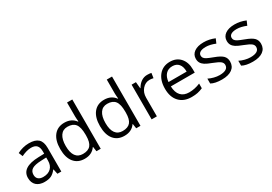

<svg xmlns="http://www.w3.org/2000/svg" viewBox="27 -1657 3631 2564"><g transform="rotate(-30 1842.5 -375.0)"><path d="M415 0 398.9 -76.2H395Q355 -25.9 315.2 -8.1Q275.4 9.8 215.8 9.8Q136.2 9.8 91.1 -31.2Q45.9 -72.3 45.9 -147.9Q45.9 -310.1 305.2 -317.9L396 -320.8V-354Q396 -417 368.9 -447Q341.8 -477.1 282.2 -477.1Q215.3 -477.1 130.9 -436L106 -498Q145.5 -519.5 192.6 -531.7Q239.7 -543.9 287.1 -543.9Q382.8 -543.9 429 -501.5Q475.1 -459 475.1 -365.2V0ZM231.9 -57.1Q307.6 -57.1 350.8 -98.6Q394 -140.1 394 -214.8V-263.2L313 -259.8Q216.3 -256.3 173.6 -229.7Q130.9 -203.1 130.9 -147Q130.9 -103 157.5 -80.1Q184.1 -57.1 231.9 -57.1Z M1006.3 -71.8H1002Q945.8 9.8 834 9.8Q729 9.8 670.7 -62Q612.3 -133.8 612.3 -266.1Q612.3 -398.4 670.9 -471.7Q729.5 -544.9 834 -544.9Q942.9 -544.9 1001 -465.8H1007.3L1003.9 -504.4L1002 -542V-759.8H1083V0H1017.1ZM844.2 -58.1Q927.2 -58.1 964.6 -103.3Q1002 -148.4 1002 -249V-266.1Q1002 -379.9 964.1 -428.5Q926.3 -477.1 843.3 -477.1Q772 -477.1 734.1 -421.6Q696.3 -366.2 696.3 -265.1Q696.3 -162.6 733.9 -110.4Q771.5 -58.1 844.2 -58.1Z M1619.1 -71.8H1614.7Q1558.6 9.8 1446.8 9.8Q1341.8 9.8 1283.4 -62Q1225.1 -133.8 1225.1 -266.1Q1225.1 -398.4 1283.7 -471.7Q1342.3 -544.9 1446.8 -544.9Q1555.7 -544.9 1613.8 -465.8H1620.1L1616.7 -504.4L1614.7 -542V-759.8H1695.8V0H1629.9ZM1457 -58.1Q1540 -58.1 1577.4 -103.3Q1614.7 -148.4 1614.7 -249V-266.1Q1614.7 -379.9 1576.9 -428.5Q1539.1 -477.1 1456.1 -477.1Q1384.8 -477.1 1346.9 -421.6Q1309.1 -366.2 1309.1 -265.1Q1309.1 -162.6 1346.7 -110.4Q1384.3 -58.1 1457 -58.1Z M2111.8 -544.9Q2147.5 -544.9 2175.8 -539.1L2164.6 -463.9Q2131.3 -471.2 2106 -471.2Q2041 -471.2 1994.9 -418.5Q1948.7 -365.7 1948.7 -287.1V0H1867.7V-535.2H1934.6L1943.8 -436H1947.8Q1977.5 -488.3 2019.5 -516.6Q2061.5 -544.9 2111.8 -544.9Z M2481.9 9.8Q2363.3 9.8 2294.7 -62.5Q2226.1 -134.8 2226.1 -263.2Q2226.1 -392.6 2289.8 -468.8Q2353.5 -544.9 2460.9 -544.9Q2561.5 -544.9 2620.1 -478.8Q2678.7 -412.6 2678.7 -304.2V-252.9H2310.1Q2312.5 -158.7 2357.7 -109.9Q2402.8 -61 2484.9 -61Q2571.3 -61 2655.8 -97.2V-24.9Q2612.8 -6.3 2574.5 1.7Q2536.1 9.8 2481.9 9.8ZM2460 -477.1Q2395.5 -477.1 2357.2 -435.1Q2318.8 -393.1 2312 -318.8H2591.8Q2591.8 -395.5 2557.6 -436.3Q2523.4 -477.1 2460 -477.1Z M3162.1 -146Q3162.1 -71.3 3106.4 -30.8Q3050.8 9.8 2950.2 9.8Q2843.8 9.8 2784.2 -23.9V-99.1Q2822.8 -79.6 2866.9 -68.4Q2911.1 -57.1 2952.1 -57.1Q3015.6 -57.1 3049.8 -77.4Q3084 -97.7 3084 -139.2Q3084 -170.4 3056.9 -192.6Q3029.8 -214.8 2951.2 -245.1Q2876.5 -272.9 2845 -293.7Q2813.5 -314.5 2798.1 -340.8Q2782.7 -367.2 2782.7 -403.8Q2782.7 -469.2 2835.9 -507.1Q2889.2 -544.9 2981.9 -544.9Q3068.4 -544.9 3150.9 -509.8L3122.1 -443.8Q3041.5 -477.1 2976.1 -477.1Q2918.5 -477.1 2889.2 -459Q2859.9 -440.9 2859.9 -409.2Q2859.9 -387.7 2870.8 -372.6Q2881.8 -357.4 2906.2 -343.8Q2930.7 -330.1 3000 -304.2Q3095.2 -269.5 3128.7 -234.4Q3162.1 -199.2 3162.1 -146Z M3639.2 -146Q3639.2 -71.3 3583.5 -30.8Q3527.8 9.8 3427.2 9.8Q3320.8 9.8 3261.2 -23.9V-99.1Q3299.8 -79.6 3344 -68.4Q3388.2 -57.1 3429.2 -57.1Q3492.7 -57.1 3526.9 -77.4Q3561 -97.7 3561 -139.2Q3561 -170.4 3533.9 -192.6Q3506.8 -214.8 3428.2 -245.1Q3353.5 -272.9 3322 -293.7Q3290.5 -314.5 3275.1 -340.8Q3259.8 -367.2 3259.8 -403.8Q3259.8 -469.2 3313 -507.1Q3366.2 -544.9 3459 -544.9Q3545.4 -544.9 3627.9 -509.8L3599.1 -443.8Q3518.6 -477.1 3453.1 -477.1Q3395.5 -477.1 3366.2 -459Q3336.9 -440.9 3336.9 -409.2Q3336.9 -387.7 3347.9 -372.6Q3358.9 -357.4 3383.3 -343.8Q3407.7 -330.1 3477.1 -304.2Q3572.3 -269.5 3605.7 -234.4Q3639.2 -199.2 3639.2 -146Z"/></g></svg>

Font: f02265186
Style: Regular
Weight: 400
Foundry: Ascender Corporation
Version: Version 1.10